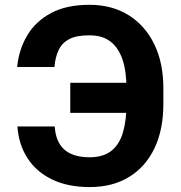

<svg xmlns="http://www.w3.org/2000/svg" viewBox="-20 -757 740 787"><path d="M580.9 -417.6V-294.3H268V-417.6ZM51.4 -238.7H204.3Q208.1 -176.1 243.3 -144.3Q278.4 -112.6 347.5 -112.3Q403.5 -112.6 436.6 -138.8Q469.6 -165 484.1 -214.6Q498.6 -264.1 498.4 -333.4V-392.2Q498.6 -464.1 482.1 -513Q465.6 -561.9 432 -587.3Q398.3 -612.6 346.3 -612.1Q294.9 -612.6 264.7 -597.1Q234.5 -581.5 220.6 -552.4Q206.6 -523.2 203.1 -482.4H50.2Q57.5 -554.3 91.7 -612Q126 -669.7 189.4 -703.5Q252.7 -737.3 346.3 -737.3Q439 -737.3 507 -694.9Q575.1 -652.5 612.6 -575.3Q650.1 -498 649.6 -392.4V-333Q650.1 -227.3 613.7 -150.4Q577.2 -73.4 509.4 -31.8Q441.6 9.8 347.5 9.8Q257.6 9.8 193.1 -21.6Q128.5 -52.9 92.5 -109Q56.5 -165 51.4 -238.7Z"/></svg>

Font: GitLab Sans
Style: Regular
Weight: 400
Designer: Rasmus Andersson
Foundry: Modifications by GitLab B.V., manufactured by rsms
Version: Version 4.000;git-c8fb6b7